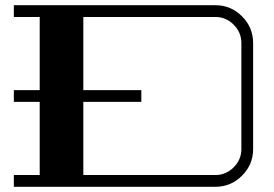

<svg xmlns="http://www.w3.org/2000/svg" viewBox="-20 -715 1049 735"><path d="M805 -695Q864 -695 906.5 -652.5Q949 -610 949 -550V-144Q949 -85 906.5 -42.5Q864 0 805 0H33V-45H132V-325H33V-370H132V-650H33V-695ZM904 -550Q904 -591 874.5 -620.5Q845 -650 805 -650H299V-370H521V-325H299V-45H805Q845 -45 874.5 -74.5Q904 -104 904 -144Z"/></svg>

Font: Geostar Fill
Style: Regular
Weight: 400
Designer: Joe Prince
Foundry: Joe Prince
Version: Version 1.002